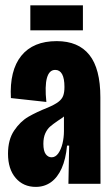

<svg xmlns="http://www.w3.org/2000/svg" viewBox="-20 -695 420 726"><path d="M10.3 -113.7Q10.3 -167 33.5 -201.3Q56.7 -235.7 87.3 -253.5Q118 -271.3 160.8 -288.2Q187.2 -299.5 200.6 -309.7Q214 -319.8 218.8 -332.6Q223.7 -345.3 223.7 -366.3Q223.7 -398.5 214.8 -414.6Q205.8 -430.7 188.8 -430.7Q166 -430.7 157.5 -400.3Q149 -370 155.3 -309.5L21.2 -324.2Q15.7 -428.3 60.4 -483.9Q105.2 -539.5 194.5 -539.5Q276.5 -539.5 318 -487.3Q359.5 -435.2 359.5 -327V-201.8Q359.7 -133.5 359.8 -99.9Q359.8 -66.3 360 0H238.7Q240.2 -72.7 241.5 -144.5H233.5Q228.8 -93.5 213.2 -58.6Q197.5 -23.7 172.7 -6Q147.8 11.7 115.3 11.7Q68.2 11.7 39.2 -22Q10.3 -55.7 10.3 -113.7ZM221.8 -199.3V-263L244.8 -279.5Q236.2 -266.7 225.3 -257.3Q214.5 -248 198.5 -238.2Q180 -225.5 169.3 -216.2Q158.7 -207 151.3 -190.9Q144 -174.8 144 -151.3Q144 -124.3 152.9 -112.2Q161.8 -100.2 175.2 -100.2Q189.8 -100.2 200.4 -115.1Q211 -130 216.4 -152.8Q221.8 -175.7 221.8 -199.3ZM94.7 -674.8H293.5V-580.2H94.7Z"/></svg>

Font: Bricolage Grotesque 96pt Condensed ExBd
Style: Regular
Weight: 800
Width: 3
Designer: Mathieu Triay
Foundry: Atelier Triay
Version: Version 1.001;Glyphs 3.2 (3207)